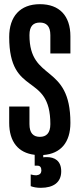

<svg xmlns="http://www.w3.org/2000/svg" viewBox="-20 -732 382 919"><path d="M317 -476V-558C317 -656 265 -712 171 -712C76 -712 24 -653 24 -555C24 -264 221 -389 221 -138C221 -94 201 -77 171 -77C140 -77 121 -94 121 -138V-222H24V-144C24 -54 67 0 146 9V61H159C172 61 178 69 178 84V86C177 98 170 105 155 107H152C146 107 138 106 127 103V159C140 164 156 167 175 167C236 167 273 141 273 88C273 37 241 20 204 20C199 20 193 20 187 21V10C271 4 317 -51 317 -144C317 -432 121 -338 121 -564C121 -608 140 -624 171 -624C201 -624 221 -608 221 -564V-476Z"/></svg>

Font: Modon Arabic
Style: Bold
Weight: 700
Designer: Ahmedzaza
Foundry: Ahmedzaza
Version: Version 2.010